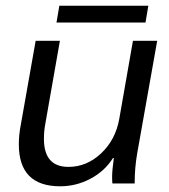

<svg xmlns="http://www.w3.org/2000/svg" viewBox="-20 -643 592 673"><path d="M46 -137Q46 -171 53 -206L105 -500H190L139 -210Q134 -185 134 -156Q134 -58 220 -58Q284 -58 334.5 -105.5Q385 -153 398 -226L446 -500H531L461 -106Q452 -55 452 0H374Q373 -8 373 -23Q373 -46 379 -89H376Q347 -43 297 -16.5Q247 10 191 10Q46 10 46 -137ZM188 -623H500L490 -564H178Z"/></svg>

Font: Sarabun
Style: Italic
Weight: 400
Italic angle: -10°
Designer: Suppakit Chalermlarp | Katatrad Co.,Ltd.
Foundry: Cadson Demak Co.,Ltd.
Version: Version 1.000; ttfautohint (v1.6)